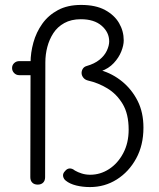

<svg xmlns="http://www.w3.org/2000/svg" viewBox="-20 -749 646 779"><path d="M133 0Q119 0 111 -8Q103 -16 103 -30L104 -495Q104 -535 115.5 -576.5Q127 -618 151.5 -652.5Q176 -687 215 -708Q254 -729 309 -729Q368 -729 406 -708.5Q444 -688 463 -655.5Q482 -623 482 -585Q482 -565 472 -540Q462 -515 441.5 -493Q421 -471 390 -460L389 -464Q437 -450 476 -418Q515 -386 538.5 -339.5Q562 -293 562 -231Q562 -160 532.5 -106Q503 -52 454 -21Q405 10 345 10Q315 10 289 3.5Q263 -3 247 -16Q238 -23 236 -34Q234 -45 244 -55Q252 -65 262.5 -65.5Q273 -66 284 -57Q296 -50 312 -45Q328 -40 346 -40Q387 -40 422.5 -63Q458 -86 480 -127.5Q502 -169 502 -223Q502 -287 477.5 -327.5Q453 -368 415.5 -390.5Q378 -413 338 -422Q325 -425 318 -434Q311 -443 311 -453Q311 -462 316 -470Q321 -478 331 -481Q363 -490 383.5 -506.5Q404 -523 413.5 -543.5Q423 -564 423 -581Q423 -618 392.5 -644.5Q362 -671 308 -671Q269 -671 241 -655.5Q213 -640 196.5 -614.5Q180 -589 172 -558.5Q164 -528 164 -496L163 -30Q163 -16 155 -8Q147 0 133 0ZM58 -444Q46 -444 37.5 -452.5Q29 -461 29 -473Q29 -485 37.5 -493Q46 -501 58 -501H127Q140 -501 146 -492.5Q152 -484 152 -473Q152 -460 146 -452Q140 -444 127 -444Z"/></svg>

Font: Quicksand Light
Style: Regular
Weight: 400
Version: Version 3.004